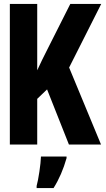

<svg xmlns="http://www.w3.org/2000/svg" viewBox="-20 -734 540 975"><path d="M169 0V-232L219 -280L330 0H493L331 -391L494 -714H337L221 -484Q206 -454 193.5 -429Q181 -404 169 -377V-714H30V0ZM252 221Q294 154 318 69V61H188Q187 91 180 138Q173 185 166 210V221Z"/></svg>

Font: Noto Sans Mono UI Condensed ExtraBold
Style: Regular
Weight: 800
Width: 3
Designer: Monotype Design team
Foundry: Monotype Imaging Inc.
Version: 1.000